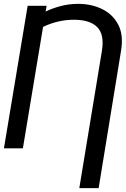

<svg xmlns="http://www.w3.org/2000/svg" viewBox="-23 -757 643 980"><path d="M480.5 203.1H381.8L497.1 -497.1Q510.7 -580.1 473.6 -618.2Q436.5 -656.2 354.5 -656.2Q311.5 -656.2 271.5 -646.5Q231.4 -636.7 196.8 -619.6L93.8 0H-2.9L118.2 -727.5H214.8L210 -698.2Q244.1 -714.8 286.9 -726.1Q329.6 -737.3 376 -737.3Q443.8 -737.3 498.3 -710.7Q552.7 -684.1 580.6 -630.9Q608.4 -577.6 594.7 -497.1Z"/></svg>

Font: Inter Display
Style: Italic
Weight: 400
Italic angle: -9.39999°
Designer: Rasmus Andersson
Foundry: rsms
Version: Version 4.000;git-a52131595